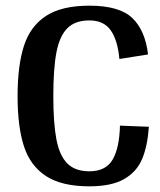

<svg xmlns="http://www.w3.org/2000/svg" viewBox="-20 -645 563 677"><path d="M295 -573Q245 -573 217.5 -545.5Q190 -518 179 -460.5Q168 -403 168 -306Q168 -210 179 -153Q190 -96 217.5 -68.5Q245 -41 295 -41Q353 -41 377 -82Q401 -123 403 -202L505 -198Q500 -129 481 -84Q462 -39 417.5 -13.5Q373 12 295 12Q198 12 142.5 -24Q87 -60 64.5 -129Q42 -198 42 -306Q42 -414 64.5 -483.5Q87 -553 142.5 -589Q198 -625 295 -625Q401 -625 446.5 -581.5Q492 -538 502 -453L401 -437Q395 -503 370.5 -538Q346 -573 295 -573Z"/></svg>

Font: Arya
Style: Bold
Weight: 700
Designer: Eduardo Rodriguez Tunni, Modular Infotech
Foundry: Eduardo Rodriguez Tunni, Modular Infotech
Version: Version 1.002